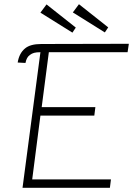

<svg xmlns="http://www.w3.org/2000/svg" viewBox="-20 -893 659 912"><path d="M122 -632Q106 -621 101 -594L64 -596Q71 -640 99 -663Q124 -684 176 -684L592 -685L586 -645H212L178 -384H433L428 -344H172L133 -41H507L502 -1H87L172 -645Q153 -645 142 -642Q131 -639 122 -632ZM172 -833 201 -872 340 -762 324 -738ZM326 -834 355 -873 494 -763 478 -739Z"/></svg>

Font: Bellota Light
Style: Italic
Weight: 300
Italic angle: -7.5°
Designer: Kemie Guaida
Foundry: Kemie Guaida
Version: Version 4.001